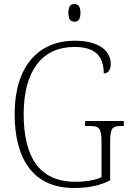

<svg xmlns="http://www.w3.org/2000/svg" viewBox="-20 -927 647 957"><path d="M351 -819C368 -819 381 -828 381 -863C381 -897 368 -907 351 -907C333 -907 321 -897 321 -863C321 -828 333 -819 351 -819ZM348 10C423 10 477 -2 529 -28V-218C529 -290 540 -299 585 -299H597V-324H404V-299H425C474 -299 486 -290 486 -219V-44C456 -29 406 -21 356 -21C173 -21 98 -148 98 -358C98 -573 189 -693 351 -693C463 -693 497 -639 497 -561C518 -561 532 -577 532 -610C532 -667 481 -724 354 -724C166 -724 53 -591 53 -358C53 -132 148 10 348 10Z"/></svg>

Font: Noto Serif Myanmar SemiCondensed ExtraLight
Style: Regular
Weight: 200
Width: 4
Designer: Ben Mitchell and the Monotype Design Team
Foundry: Monotype Imaging Inc.
Version: Version 2.106